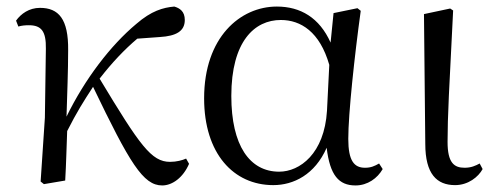

<svg xmlns="http://www.w3.org/2000/svg" viewBox="-20 -551 1512 586"><path d="M475 15C506 15 539 -9 557 -51L548 -67C537 -62 519 -57 499 -57C442 -57 407 -107 284 -311C322 -360 360 -400 399 -433L468 -438C518 -441 544 -456 544 -490C544 -516 529 -526 512 -531C478 -528 442 -518 396 -478C318 -413 239 -310 183 -195C185 -264 188 -334 188 -398C189 -493 159 -527 102 -527C69 -527 44 -509 29 -488L36 -470C46 -473 57 -474 68 -474C106 -474 121 -456 120 -402L117 -192L104 3L114 11L179 0C182 -51 183 -100 185 -151C215 -210 234 -240 264 -286C376 -53 417 15 475 15Z M814 14C876 14 941 -18 977 -100C987 -16 1014 15 1065 15C1102 15 1132 -7 1148 -35L1137 -52C1123 -44 1112 -39 1094 -39C1061 -39 1043 -60 1043 -127C1043 -204 1062 -380 1081 -518L1071 -526L998 -511L989 -421C955 -497 897 -531 825 -531C713 -531 603 -437 603 -251C603 -82 693 14 814 14ZM985 -353 978 -213C970 -82 895 -27 832 -27C742 -27 686 -107 686 -258C686 -425 757 -490 837 -490C898 -490 956 -454 985 -353Z M1369 14C1409 14 1440 -11 1453 -35L1444 -52C1431 -45 1418 -39 1398 -39C1366 -39 1346 -54 1346 -118C1346 -196 1351 -283 1363 -519L1354 -525L1274 -508L1278 -112C1278 -20 1313 14 1369 14Z"/></svg>

Font: Harano Aji Mincho KR
Style: Regular
Weight: 400
Foundry: Masamichi Hosoda
Version: HaranoAjiMinchoKR-Regular version 20230610;ttx 4.39.4